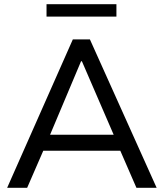

<svg xmlns="http://www.w3.org/2000/svg" viewBox="-20 -892 778 912"><path d="M14 0 326 -705H407L724 0H628L541 -200L581 -176H152L196 -200L109 0ZM365 -601 209 -231 185 -252H548L529 -231L369 -601ZM201 -813V-872H533V-813Z"/></svg>

Font: Mulish Medium
Style: Regular
Weight: 500
Designer: Vernon Adams
Foundry: Vernon Adams
Version: Version 3.603; ttfautohint (v1.8.3)